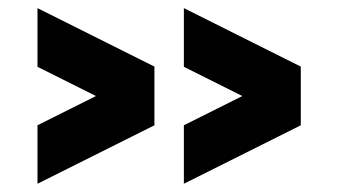

<svg xmlns="http://www.w3.org/2000/svg" viewBox="-20 -445 819 465"><path d="M425.3 -425.3 708.5 -283.7V-141.6L425.3 0V-141.6L566.9 -212.4L425.3 -283.2ZM70.8 -425.3 354 -283.7V-141.6L70.8 0V-141.6L212.4 -212.4L70.8 -283.2Z"/></svg>

Font: Blazma
Style: Regular
Weight: 400
Designer: GGBotNet
Version: 1.00